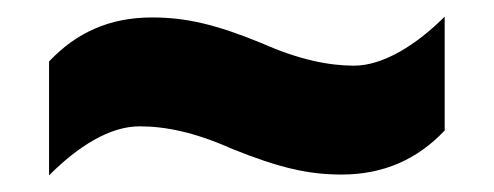

<svg xmlns="http://www.w3.org/2000/svg" viewBox="-20 -468 594 231"><path d="M259 -289C316 -266 351 -258 391 -258C441 -258 482 -276 515 -311V-448C481 -414 441 -389 406 -389C376 -389 340 -396 295 -416C239 -439 203 -447 163 -447C112 -447 72 -429 39 -394V-257C74 -292 112 -316 148 -316C179 -316 214 -309 259 -289Z"/></svg>

Font: Noto Sans Thai Looped SemiCondensed Black
Style: Regular
Weight: 900
Width: 4
Designer: Sasikarn Vongin, Ben Mitchell
Foundry: The Fontpad Ltd
Version: Version 1.001